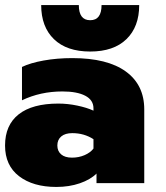

<svg xmlns="http://www.w3.org/2000/svg" viewBox="-30 -725 656 760"><path d="M133 -705H282Q282 -645 327 -645Q372 -645 372 -705H521Q521 -619 470.5 -570Q420 -521 327 -521Q234 -521 183.5 -570Q133 -619 133 -705ZM-10 -149Q-10 -230 44 -272.5Q98 -315 201 -315Q238 -315 276 -307Q314 -299 340 -287V-296Q340 -329 307.5 -346Q275 -363 217 -363Q130 -363 57 -328V-460Q90 -476 143 -485.5Q196 -495 256 -495Q395 -495 468 -442Q541 -389 541 -292V0H352V-38Q328 -14 286 0.5Q244 15 193 15Q101 15 45.5 -27.5Q-10 -70 -10 -149ZM340 -137V-174Q303 -198 256 -198Q228 -198 212.5 -185Q197 -172 197 -149Q197 -127 212 -114Q227 -101 255 -101Q282 -101 305 -111Q328 -121 340 -137Z"/></svg>

Font: Prompt ExtraBold
Style: Regular
Weight: 800
Designer: Katatrad Team
Foundry: CadsonDemak
Version: Version 1.001